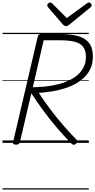

<svg xmlns="http://www.w3.org/2000/svg" viewBox="-20 -1149 767 1544"><path d="M109 14Q95 14 88.5 9.5Q82 5 85 -6L284 -856Q286 -866 293 -870.5Q300 -875 315 -875H466Q554 -875 612 -857.5Q670 -840 698.5 -800.5Q727 -761 727 -694Q727 -645 711 -605.5Q695 -566 665 -534.5Q635 -503 595 -479.5Q555 -456 506 -440Q457 -424 403 -415Q349 -406 292 -402Q333 -339 380.5 -275.5Q428 -212 481 -150Q534 -88 594 -27Q602 -20 602.5 -11.5Q603 -3 590 8Q579 17 570 15Q561 13 551 2Q490 -60 433.5 -126.5Q377 -193 326.5 -262Q276 -331 232 -399L140 -5Q137 5 130.5 9.5Q124 14 109 14ZM244 -447Q284 -448 326.5 -451.5Q369 -455 410.5 -463Q452 -471 490.5 -484Q529 -497 561.5 -516Q594 -535 618.5 -560.5Q643 -586 657 -618.5Q671 -651 671 -692Q671 -743 649 -772Q627 -801 581.5 -813Q536 -825 464 -825H331ZM694 -1129Q703 -1129 710 -1121.5Q717 -1114 717 -1107Q717 -1102 715 -1098.5Q713 -1095 709 -1091L539 -952Q531 -946 524.5 -942.5Q518 -939 510 -939Q502 -939 496.5 -942.5Q491 -946 485 -953L365 -1093Q362 -1097 361 -1101Q360 -1105 360 -1108Q360 -1117 368.5 -1123Q377 -1129 384 -1129Q390 -1129 394 -1126Q398 -1123 402 -1119L517 -1004L675 -1119Q681 -1124 685 -1126.5Q689 -1129 694 -1129ZM0 365H694V375H0ZM0 -20H694V0H0ZM0 -505H694V-500H0ZM0 -885H694V-875H0Z"/></svg>

Font: Playwrite AT Guides
Style: Italic
Weight: 400
Italic angle: -13.0072°
Designer: Veronika Burian, José Scaglione
Foundry: TypeTogether
Version: Version 1.002